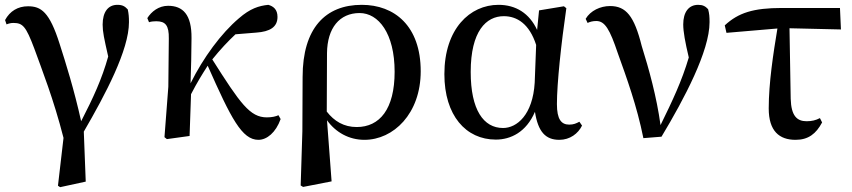

<svg xmlns="http://www.w3.org/2000/svg" viewBox="-20 -563 3526 795"><path d="M220 206 229 212 335 189 327 -18C417 -173 514 -356 514 -471C514 -492 513 -506 509 -524C497 -537 487 -543 466 -543C428 -543 405 -514 405 -461C405 -431 411 -404 428 -329C402 -236 366 -158 316 -61C287 -192 252 -303 227 -381C185 -514 150 -537 96 -537C54 -537 21 -517 1 -480L7 -462C17 -466 26 -468 35 -468C74 -468 87 -455 122 -362C153 -276 202 -153 243 8Z M1050 16C1085 16 1122 -14 1142 -70L1133 -86C1123 -81 1106 -77 1085 -77C1015 -77 975 -134 859 -317C892 -358 924 -392 955 -421L1041 -428C1098 -432 1129 -451 1129 -493C1129 -524 1112 -537 1091 -543C1052 -539 1016 -528 969 -487C896 -425 822 -325 769 -218C771 -282 773 -345 773 -405C774 -503 737 -539 676 -539C637 -539 607 -515 590 -488L597 -471C606 -474 616 -475 627 -475C665 -475 680 -458 679 -403L677 -204L661 5L671 13L765 0L771 -173C797 -223 815 -252 840 -291C937 -72 982 16 1050 16Z M1225 205 1235 211 1353 188 1334 -65C1370 -15 1425 16 1489 16C1609 16 1722 -92 1722 -268C1722 -456 1613 -543 1478 -543C1328 -543 1233 -447 1233 -244L1232 -20ZM1333 -101 1334 -343C1335 -447 1386 -509 1469 -509C1547 -509 1614 -425 1614 -266C1614 -111 1552 -37 1457 -37C1404 -37 1364 -61 1333 -101Z M2033 15C2095 15 2159 -16 2195 -100C2208 -17 2239 16 2296 16C2340 16 2374 -10 2390 -43L2379 -59C2366 -52 2355 -47 2337 -47C2304 -47 2286 -69 2286 -132C2286 -218 2304 -385 2325 -529L2315 -537L2212 -520L2204 -439C2172 -508 2116 -543 2044 -543C1926 -543 1820 -444 1820 -256C1820 -85 1909 15 2033 15ZM2200 -377 2194 -221C2186 -87 2120 -33 2063 -33C1982 -33 1929 -108 1929 -265C1929 -434 1993 -496 2066 -496C2121 -496 2172 -464 2200 -377Z M2644 9 2719 3C2814 -155 2918 -352 2918 -471C2918 -493 2917 -507 2912 -525C2901 -537 2890 -543 2871 -543C2831 -543 2809 -512 2809 -462C2809 -432 2817 -388 2832 -325C2803 -227 2765 -147 2715 -45C2699 -162 2667 -277 2637 -373C2606 -497 2572 -538 2506 -538C2466 -538 2425 -519 2405 -485L2413 -468C2423 -473 2435 -476 2449 -476C2485 -476 2505 -441 2538 -343C2575 -240 2617 -125 2644 9Z M3274 16C3327 16 3359 -9 3384 -56L3375 -74C3358 -65 3341 -61 3320 -61C3280 -61 3256 -83 3254 -154L3249 -446L3462 -441L3458 -530H3218C3099 -530 3037 -510 2981 -458L2988 -427L3199 -445C3182 -342 3163 -220 3163 -114C3163 -20 3207 16 3274 16Z"/></svg>

Font: Noto Serif CJK JP SemiBold
Style: Regular
Weight: 600
Designer: Ryoko NISHIZUKA 西塚涼子 (kana & ideographs); Frank Grießhammer (Latin, Greek & Cyrillic); Wenlong ZHANG 张文龙 (bopomofo); San
Foundry: Adobe
Version: Version 2.001;hotconv 1.1.0;makeotfexe 2.6.0